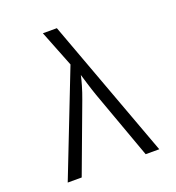

<svg xmlns="http://www.w3.org/2000/svg" viewBox="-132 -836 865 942"><g transform="rotate(-20 300.0 -365.0)"><path d="M61 0H134L267 -357C284 -402 297 -449 302 -474C310 -449 323 -402 339 -357L468 0H539L270 -730H197L272 -540Z"/></g></svg>

Font: JetBrains Mono ExtraLight
Style: Regular
Weight: 240
Monospace: yes
Designer: Philipp Nurullin, Konstantin Bulenkov
Foundry: JetBrains
Version: Version 2.305